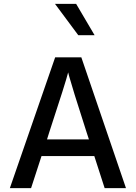

<svg xmlns="http://www.w3.org/2000/svg" viewBox="-20 -969 700 989"><path d="M222.2 -251 232.9 -285.2Q319.8 -549.3 331.1 -596.2L335.9 -577.1Q340.8 -558.1 364.7 -480.7Q388.7 -403.3 426.8 -285.2L438 -251ZM519 0H628.9L398.9 -673.8H264.2L30.8 0H140.1L193.8 -165H465.8ZM372.1 -949.2H263.2L383.3 -787.6H467.3Z"/></svg>

Font: FAU Chimera Medium
Style: Regular
Weight: 500
Version: Version 1.002;hotconv 1.0.117;makeotfexe 2.5.65602